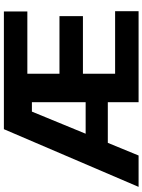

<svg xmlns="http://www.w3.org/2000/svg" viewBox="114 -882 768 1037"><g transform="rotate(-90 498.5 -364.0)"><path d="M7.2 0 318.8 -727.5H954.7V-600.8H618.2V-427.3H929.3V-300.6H618.2V-126.8H955.9V0H464.6V-576.2H413.7L176.6 0ZM178.9 -166.2V-285.9H552V-166.2Z"/></g></svg>

Font: Inter Tight
Style: Regular
Weight: 400
Designer: Rasmus Andersson
Foundry: rsms
Version: Version 3.002